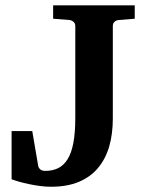

<svg xmlns="http://www.w3.org/2000/svg" viewBox="-20 -691 552 727"><path d="M429.2 -615.2Q419.9 -614.3 413.6 -608.4Q407.2 -602.5 407.2 -592.8V-242.2Q407.2 -184.1 393.6 -136.7Q379.9 -89.4 351.3 -55.2Q322.8 -21 278.6 -2.4Q234.4 16.1 172.9 16.1Q152.3 16.1 130.9 13.2Q109.4 10.3 89.6 6.1Q69.8 2 52.7 -2.9Q35.6 -7.8 23.9 -12.2V-194.8H102.1L125 -61Q126.5 -56.2 129.9 -52.2Q132.8 -48.8 137.7 -46.4Q142.6 -43.9 150.9 -43.9Q178.7 -43.9 200 -54.2Q221.2 -64.5 235.8 -87.9Q250.5 -111.3 257.8 -149.9Q265.1 -188.5 265.1 -245.1V-592.8Q265.1 -602.5 258.3 -608.4Q251.5 -614.3 243.2 -615.2L181.2 -620.1V-670.9H490.2V-620.1Z"/></svg>

Font: Charis SIL
Style: Bold
Weight: 700
Foundry: SIL International
Version: Version 4.112